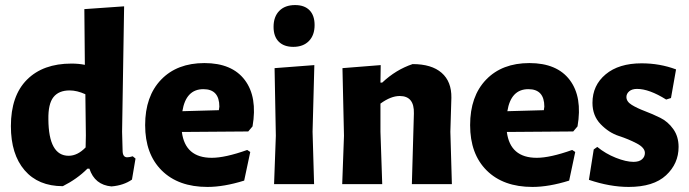

<svg xmlns="http://www.w3.org/2000/svg" viewBox="-20 -727 2722 758"><path d="M470 -702 462 -207 464 -133Q464 -106 482 -106Q491 -106 504 -110L515 -101L501 -18Q468 5 420 9Q354 3 333 -61H325Q284 -20 228 8Q131 8 77 -55Q23 -118 23 -229Q23 -349 86.5 -412.5Q150 -476 262 -476Q291 -476 315 -471L313 -691ZM255 -370Q212 -370 191 -343.5Q170 -317 171 -256Q172 -112 251 -112Q286 -112 318 -145L319 -192L317 -355Q284 -370 255 -370Z M799 11Q684 11 618.5 -54Q553 -119 553 -233Q553 -347 616 -412.5Q679 -478 787 -478Q896 -478 946.5 -411Q997 -344 977 -228L960 -208L698 -206Q711 -104 816 -104Q869 -104 956 -135L968 -127L944 -14Q864 11 799 11ZM783 -375Q714 -375 700 -288L844 -292L846 -306Q846 -375 783 -375Z M1145 -707Q1182 -707 1202 -686.5Q1222 -666 1222 -628Q1222 -588 1199.5 -565Q1177 -542 1138 -542Q1101 -542 1080.5 -562.5Q1060 -583 1060 -621Q1060 -661 1082.5 -684Q1105 -707 1145 -707ZM1062 0 1069 -191 1064 -458 1221 -470 1214 -207 1220 0Z M1483 -470 1482 -401H1489Q1543 -452 1609 -474Q1684 -474 1723.5 -439.5Q1763 -405 1762 -341L1758 -207L1764 0H1606L1614 -279Q1616 -348 1558 -348Q1523 -348 1482 -318V-207L1489 0H1331L1338 -191L1332 -458Z M2082 11Q1967 11 1901.5 -54Q1836 -119 1836 -233Q1836 -347 1899 -412.5Q1962 -478 2070 -478Q2179 -478 2229.5 -411Q2280 -344 2260 -228L2243 -208L1981 -206Q1994 -104 2099 -104Q2152 -104 2239 -135L2251 -127L2227 -14Q2147 11 2082 11ZM2066 -375Q1997 -375 1983 -288L2127 -292L2129 -306Q2129 -375 2066 -375Z M2513 -477Q2585 -477 2649 -453L2629 -340L2610 -334Q2543 -376 2495 -376Q2475 -376 2464 -366.5Q2453 -357 2453 -344Q2453 -326 2474 -313Q2495 -300 2525.5 -288.5Q2556 -277 2586.5 -262Q2617 -247 2638 -217.5Q2659 -188 2659 -147Q2659 -81 2609.5 -35Q2560 11 2462 11Q2388 11 2305 -17L2324 -137L2338 -147Q2371 -120 2411.5 -104Q2452 -88 2481 -88Q2503 -88 2514.5 -98Q2526 -108 2526 -123Q2526 -144 2493.5 -161Q2461 -178 2422.5 -190.5Q2384 -203 2351.5 -236.5Q2319 -270 2319 -321Q2319 -390 2371 -433.5Q2423 -477 2513 -477Z"/></svg>

Font: Alegreya Sans SC ExtraBold
Style: Regular
Weight: 800
Designer: Juan Pablo del Peral
Foundry: Huerta Tipografica
Version: Version 2.007